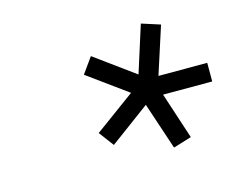

<svg xmlns="http://www.w3.org/2000/svg" viewBox="-59 -787 611 498"><g transform="rotate(-15 246.5 -537.5)"><path d="M311 -497 204 -418 174 -458 282 -537 176 -614 206 -656 313 -578 353 -704 403 -688 362 -561H493V-511H361L402 -386L353 -371Z"/></g></svg>

Font: Cairo
Style: Italic
Weight: 400
Italic angle: -13°
Designer: Mohamed Gaber, Accademia di Belle Arti di Urbino and others
Foundry: Kief Type Foundry, Accademia di Belle Arti di Urbino and others
Version: Version 3.011